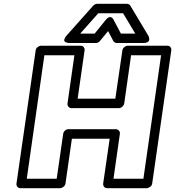

<svg xmlns="http://www.w3.org/2000/svg" viewBox="-20 -967 923 1012"><path d="M66.9 0 168 -701.2Q169.4 -711.9 178.5 -719Q187.5 -726.1 196.8 -726.1H404.8Q415.5 -726.1 421.4 -718.3Q427.2 -710.4 425.8 -701.2L389.2 -446.8H587.9L625 -701.2Q626.5 -711.9 635.5 -719Q644.5 -726.1 653.8 -726.1H861.8Q872.6 -726.1 878.4 -718.3Q884.3 -710.4 882.8 -701.2L782.2 0Q780.8 10.7 771.5 17.8Q762.2 24.9 752.9 24.9H544.9Q534.2 24.9 528.3 17.1Q522.5 9.3 523.9 0L558.1 -235.8H358.9L325.2 0Q323.7 10.7 314.5 17.8Q305.2 24.9 295.9 24.9H87.9Q77.1 24.9 71.3 17.1Q65.4 9.3 66.9 0ZM121.1 -24.9H278.8L313 -261.2Q314 -270.5 322 -278.3Q330.1 -286.1 340.8 -286.1H589.8Q599.1 -286.1 606.2 -279.1Q613.3 -272 611.8 -261.2L578.1 -24.9H735.8L829.1 -675.8H670.9L634.8 -421.9Q633.3 -412.6 625 -404.8Q616.7 -397 606 -397H356.9Q347.7 -397 341.1 -404.1Q334.5 -411.1 335.9 -421.9L372.1 -675.8H213.9ZM331.1 -779.8 471.2 -937Q481 -946.8 492.2 -946.8H647.9Q661.1 -946.8 667 -937L761.2 -779.8Q762.2 -778.3 763.4 -775.6Q764.6 -772.9 766.1 -766.1Q767.6 -759.3 766.1 -754.2Q764.6 -749 757.1 -744.6Q749.5 -740.2 735.8 -740.2H597.2Q584.5 -740.2 577.1 -751L549.8 -803.2L506.8 -751Q497.6 -740.2 484.9 -740.2H346.2Q344.2 -740.2 341.1 -740.5Q337.9 -740.7 331.1 -742.7Q324.2 -744.6 320.8 -748.3Q317.4 -752 319.3 -760.3Q321.3 -768.6 331.1 -779.8ZM402.8 -790H479L537.1 -861.8Q544.9 -871.6 552 -875Q559.1 -878.4 564 -876.7Q568.8 -875 572.3 -871.8Q575.7 -868.7 577.1 -865.2L579.1 -861.8L617.2 -790H692.9L628.9 -897H498Z"/></svg>

Font: Trueno ExtraBold Outline
Style: Italic
Weight: 800
Width: 6
Designer: Julieta Ulanovsky
Foundry: Julieta Ulanovsky
Version: Version 3.001b | FøM Fix